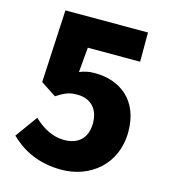

<svg xmlns="http://www.w3.org/2000/svg" viewBox="-112 -834 833 939"><g transform="rotate(15 304.5 -365.0)"><path d="M285 14C428 14 554 -83 554 -250C554 -411 448 -485 322 -485C294 -485 272 -481 245 -470L256 -596H521V-744H103L84 -376L162 -325C206 -353 226 -361 267 -361C331 -361 376 -321 376 -246C376 -169 331 -130 259 -130C200 -130 148 -161 106 -201L25 -89C84 -31 166 14 285 14Z"/></g></svg>

Font: Noto Sans CJK Black
Style: Bold
Weight: 900
Designer: Ryoko NISHIZUKA (kana & ideographs); Paul D. Hunt (Latin, Greek & Cyrillic); Wenlong ZHANG (bopomofo); Sandoll Communica
Foundry: Adobe Systems Incorporated
Version: Version 1.000;PS 1;hotconv 1.0.78;makeotf.lib2.5.61930